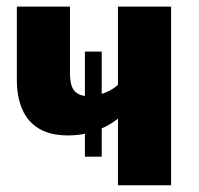

<svg xmlns="http://www.w3.org/2000/svg" viewBox="-20 -551 591 571"><path d="M232.5 -397.5H282.5V-85H232.5ZM341 -309.8 341.4 -207.6Q313.4 -180.9 271.6 -164.6Q229.8 -148.3 181.7 -148.3Q129.8 -148.3 96.2 -168.4Q62.5 -188.4 46.3 -225.6Q30.1 -262.8 30.1 -313V-531.4H188.1V-333.4Q188.1 -294.8 202.1 -280Q216 -265.1 242.2 -265.1Q261 -265.1 279.8 -270.8Q298.7 -276.5 314.9 -286.7Q331.1 -296.9 341 -309.8ZM330.8 0V-531.4H488.8V0Z"/></svg>

Font: Fira Sans Variable
Style: Regular
Weight: 400
Designer: Carrois Corporate & Edenspiekermann AG
Foundry: Carrois Corporate GbR & Edenspiekermann AG
Version: Version 4.202